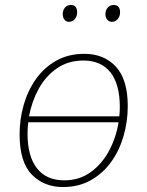

<svg xmlns="http://www.w3.org/2000/svg" viewBox="-20 -747 593 774"><path d="M320 -530Q399 -530 447 -478.5Q495 -427 495 -319Q495 -258 478.5 -200Q462 -142 429 -95.5Q396 -49 347 -21Q298 7 234 7Q157 7 108 -43.5Q59 -94 59 -205Q59 -266 75.5 -324Q92 -382 125 -428.5Q158 -475 207 -502.5Q256 -530 320 -530ZM316 -503Q255 -503 209.5 -471.5Q164 -440 136 -389Q108 -338 97 -278H461Q463 -297 463 -316Q463 -407 425.5 -455Q388 -503 316 -503ZM91 -208Q91 -117 129 -68.5Q167 -20 239 -20Q300 -20 345.5 -53Q391 -86 419.5 -139Q448 -192 458 -254H94Q91 -231 91 -208ZM258 -659Q247 -659 240 -667.5Q233 -676 233 -690Q233 -706 242 -716.5Q251 -727 265 -727Q291 -727 291 -697Q291 -681 281.5 -670Q272 -659 258 -659ZM431 -659Q420 -659 412.5 -667.5Q405 -676 405 -690Q405 -706 414.5 -716.5Q424 -727 438 -727Q464 -727 464 -697Q464 -681 454.5 -670Q445 -659 431 -659Z"/></svg>

Font: Bitter ExtraLight
Style: Italic
Weight: 200
Italic angle: -9°
Designer: Sol Matas, and Bitter project Authors
Foundry: Sol Matas
Version: Version 2.001